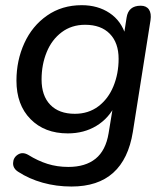

<svg xmlns="http://www.w3.org/2000/svg" viewBox="-20 -516 631 726"><path d="M49 133.7Q28.7 121 29.5 100.3Q30.2 79.6 47.7 68.5Q65.3 57.3 86.9 69.7Q123.1 92.2 159.7 103.7Q196.3 115.2 238.4 115.2Q303 115.2 341.4 84.1Q379.8 53.1 390.6 -11.9L408.5 -121.1L416.5 -120.1Q391.7 -68.7 344.7 -40.2Q297.7 -11.6 236.4 -11.6Q148.5 -11.6 95.4 -65.6Q42.2 -119.6 42.2 -211.1Q42.2 -287.4 72 -352.7Q101.7 -418 158 -457.2Q214.2 -496.4 289 -496.4Q349.9 -496.4 394.3 -466.8Q438.8 -437.3 455.8 -380.8L445.3 -363.3L458.6 -449Q465.3 -494.4 512 -494.4Q533.3 -494.4 543.1 -480.1Q553 -465.7 549.1 -439.3L482.3 -17Q465.7 85.6 408 137.4Q350.3 189.3 250.4 189.3Q192.9 189.3 141.3 174.8Q89.7 160.3 49 133.7ZM428.5 -293.5Q428.5 -354.1 395.2 -388.2Q361.9 -422.3 302 -422.3Q250.7 -422.3 213.2 -394.1Q175.7 -366 156.5 -318.7Q137.2 -271.5 137.2 -215.5Q137.2 -153.7 170.2 -119.7Q203.2 -85.7 263 -85.7Q314.4 -85.7 351.9 -113.9Q389.3 -142.1 408.9 -189.8Q428.5 -237.5 428.5 -293.5Z"/></svg>

Font: SN Pro Thin
Style: Italic
Weight: 200
Italic angle: -9°
Designer: Tobias Whetton
Foundry: Supernotes
Version: Version 1.003;Glyphs 3.3 (3324)